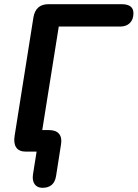

<svg xmlns="http://www.w3.org/2000/svg" viewBox="-20 -725 658 918"><path d="M183 173Q158 173 145.5 155.5Q133 138 138 107L155 0H104Q71 0 57.5 -20Q44 -40 50 -76L140 -643Q151 -705 212 -705H561Q618 -705 618 -662Q618 -632 601 -615Q584 -598 554 -598H261L182 -103H215Q247 -103 262 -85.5Q277 -68 272 -36L248 117Q239 173 183 173Z"/></svg>

Font: Nunito
Style: Bold Italic
Weight: 700
Italic angle: -9°
Designer: Vernon Adams
Foundry: Vernon Adams
Version: Version 3.601; ttfautohint (v1.8.2.53-6de2)